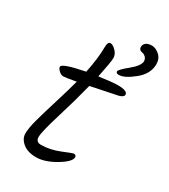

<svg xmlns="http://www.w3.org/2000/svg" viewBox="-177 -817 781 886"><g transform="rotate(30 213.5 -374.0)"><path d="M427 -666Q427 -615 379 -576Q331 -537 301 -537Q286 -537 286 -547Q286 -557 327.5 -590.5Q369 -624 371 -649Q370 -663 362.5 -670.5Q355 -678 346 -680Q325 -683 325 -700Q325 -714 336 -722.5Q347 -731 367 -731Q387 -731 407 -713.5Q427 -696 427 -666ZM209 -425Q187 -337 155.5 -234.5Q124 -132 124 -105Q124 -78 151 -78Q199 -78 249 -98.5Q299 -119 303 -119Q317 -119 317 -107Q317 -83 261.5 -50Q206 -17 160.5 -17Q115 -17 89 -38.5Q63 -60 63 -88Q63 -116 76 -164Q89 -212 112.5 -287.5Q136 -363 149 -413Q94 -403 82.5 -403Q71 -403 59 -414Q47 -425 47 -434Q47 -452 164 -475Q181 -558 181 -615Q181 -645 196 -645Q208 -645 224.5 -628.5Q241 -612 241 -591.5Q241 -571 223 -484Q293 -494 322 -494Q374 -494 374 -473Q374 -461 350 -454Z"/></g></svg>

Font: Kalam Light
Style: Regular
Weight: 300
Version: Version 2.001;PS 1.0;hotconv 1.0.79;makeotf.lib2.5.61930; tt